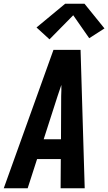

<svg xmlns="http://www.w3.org/2000/svg" viewBox="-41 -1000 575 1020"><path d="M-21 0 243 -735H387L409 0H281L282 -155H156L106 0ZM283 -260 284 -490Q285 -505 285 -519.5Q285 -534 285 -549Q280 -534 275 -519.5Q270 -505 265 -490L191 -260ZM222 -791 153 -854 305 -980H408L514 -849L433 -797L348 -919Z"/></svg>

Font: Iosevka SS04 Extrabold Oblique
Style: Regular
Weight: 800
Italic angle: -9°
Monospace: yes
Designer: Belleve Invis
Foundry: Belleve Invis
Version: Version 19.0.0; ttfautohint (v1.8.4)